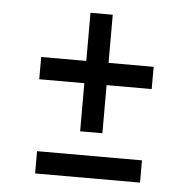

<svg xmlns="http://www.w3.org/2000/svg" viewBox="-44 -573 607 617"><g transform="rotate(5 259.5 -265.0)"><path d="M91.3 -71.8H429.7V0H91.3ZM295.4 -529.8V-374.5H440.9V-302.7H295.4V-147.5H223.6V-302.7H78.1V-374.5H223.6V-529.8Z"/></g></svg>

Font: NoticiaText-Regular
Style: Regular
Weight: 400
Designer: JM Sole
Foundry: JM Sole
Version: Version 1.003